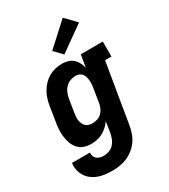

<svg xmlns="http://www.w3.org/2000/svg" viewBox="-238 -889 1075 1222"><g transform="rotate(-30 300.0 -278.0)"><path d="M219 223Q192 223 166 220Q140 217 116 208.5Q92 200 72 185Q52 170 38.5 149Q25 128 19.5 102.5Q14 77 18 51H150Q148 65 153 78Q158 91 168 99Q178 107 191.5 110Q205 113 219 113Q238 113 257.5 105.5Q277 98 291 83Q305 68 312.5 49Q320 30 324 11L337 -72Q325 -54 307.5 -38Q290 -22 270 -11.5Q250 -1 228.5 3.5Q207 8 185 8Q158 8 133 -1Q108 -10 91 -29.5Q74 -49 65.5 -73.5Q57 -98 54 -124.5Q51 -151 53 -179Q55 -207 60 -234L76 -334Q80 -359 87.5 -383Q95 -407 108 -429.5Q121 -452 139 -471Q157 -490 179.5 -503Q202 -516 227 -522Q252 -528 277 -528Q299 -528 320 -522Q341 -516 356.5 -502.5Q372 -489 382 -470Q392 -451 397 -430L412 -520H574V-410H527L454 29Q449 56 440 82Q431 108 414.5 131.5Q398 155 375 173.5Q352 192 326 203Q300 214 273 218.5Q246 223 219 223ZM258 -102Q276 -102 293.5 -107.5Q311 -113 324.5 -125.5Q338 -138 346 -155Q354 -172 357 -189L373 -289Q376 -303 377 -317.5Q378 -332 377 -345.5Q376 -359 372.5 -372.5Q369 -386 361.5 -396.5Q354 -407 341 -412.5Q328 -418 314 -418Q294 -418 274.5 -410.5Q255 -403 240.5 -388.5Q226 -374 218 -355Q210 -336 206 -316L190 -216Q188 -203 187 -189Q186 -175 188 -162.5Q190 -150 195.5 -138Q201 -126 210 -117.5Q219 -109 231.5 -105.5Q244 -102 258 -102ZM321 -571 265 -629 429 -779 504 -701Z"/></g></svg>

Font: Iosevka Etoile XBdObl
Style: Regular
Weight: 800
Italic angle: -9°
Designer: Belleve Invis
Foundry: Belleve Invis
Version: Version 15.5.2; ttfautohint (v1.8.4)